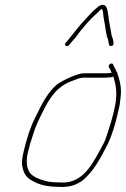

<svg xmlns="http://www.w3.org/2000/svg" viewBox="-20 -730 512 781"><path d="M260.1 -546 271.1 -559C286 -575.2 292.9 -583.7 304.8 -601L321.4 -621C327.7 -628.3 333.2 -634.7 337.8 -640C352.7 -657.5 374.3 -674.8 389.5 -691C391.2 -692.3 393 -693 395 -693C396 -691.7 397.2 -688.3 398.7 -683C400.5 -665.4 401.5 -655.1 404.8 -640C409.6 -617.2 410.3 -590.7 418.8 -571C423 -562.4 419 -538.2 433.9 -543C444.6 -546.5 441.8 -554.7 440.8 -562C440 -573.4 433 -584 432.4 -595C429.1 -611.4 425.9 -631.4 423 -647.5C420 -664.1 420.1 -706.9 401.4 -710C385.4 -712.7 374.5 -697.3 361.8 -688C342.5 -669.2 326.9 -650.6 308.7 -631C289.8 -609.3 276.9 -590.9 258.4 -569L247.4 -556C238.5 -546.6 251.3 -536.7 260.1 -546ZM446.4 -292 440.2 -265C438.2 -256.3 435.8 -247.7 433.2 -239L424.7 -211C421.9 -201.7 418.5 -191.3 414.6 -180C407.6 -156 399.5 -142.8 388.2 -122C350.8 -53.3 311.7 19.6 222.2 12C205.1 12 181.3 10.7 168.4 7C139 -0.8 106.7 -12.2 96.3 -36C87.7 -55.9 86 -78 93.9 -112C99.9 -138 104.8 -152.8 113.1 -178C123.3 -213.9 138.7 -244.6 152.4 -272.5C183.4 -335.8 214.3 -381 276.8 -402C288.7 -406.9 304.8 -414 318.6 -414H404.6C411.2 -414 417 -414.3 421.8 -415C425.2 -415 436.1 -415.3 440.7 -419C441.6 -417 442 -415.7 441.8 -415C452.8 -382.7 458.2 -343 446.4 -292ZM434.2 -434C430 -433.3 427 -433 425 -433C420.8 -432.3 415.4 -432 408.7 -432H322.7C315.4 -432 307.4 -430.7 298.8 -428C267 -418.2 239.4 -404.5 213.6 -388C173.7 -355.6 147.9 -302.9 123 -251C102.5 -211.5 86.9 -159.7 75.9 -112C70.1 -87 66.8 -67.6 71.5 -50C76.7 -23.9 87.8 -6.9 110.8 5C137.1 21.2 172.5 30 218.1 30C254.9 32.9 284.9 25 310.2 8C358.5 -26.6 390.1 -89.2 419.9 -147C435.7 -181.2 449 -225.1 458.2 -265L464.4 -292C467.9 -307 469.3 -324.5 470.8 -337C475.1 -369.9 467.9 -400.5 459.9 -424C459.5 -425.4 457.2 -429.6 457.7 -432C457.5 -434 456.3 -436 454.1 -438C452 -445.7 447 -453.2 444 -459L440 -468C435.4 -477.7 418.4 -467.3 422.5 -457L427.7 -449C429.9 -444.3 432.1 -439.3 434.2 -434Z"/></svg>

Font: HoneyBee
Style: BLnIt
Weight: 100
Foundry: Cannot Into Space Fonts
Version: Version 0.89